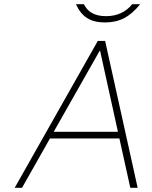

<svg xmlns="http://www.w3.org/2000/svg" viewBox="-20 -895 726 915"><path d="M549 -235H218L85 0H50L446 -700H481L636 0H601ZM542 -267 457 -653H455L236 -267ZM342 -875H380Q407 -818 485 -818Q564 -818 610 -875H648Q611 -829 571.5 -808.5Q532 -788 480 -788Q428 -788 395 -809Q362 -830 342 -875Z"/></svg>

Font: Be Vietnam Thin
Style: Italic
Weight: 250
Italic angle: -9°
Designer: Gabriel Lam
Foundry: TypeRant
Version: Version 3.000